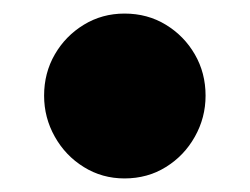

<svg xmlns="http://www.w3.org/2000/svg" viewBox="-20 -398 368 283"><path d="M163.5 -135Q130.5 -135 103.5 -151.8Q76.5 -168.5 60.8 -196.5Q45 -224.5 45 -257Q45 -290.5 60.8 -317.8Q76.5 -345 103.5 -361.5Q130.5 -378 163.5 -378Q197.5 -378 224.5 -361.5Q251.5 -345 267.2 -317.8Q283 -290.5 283 -257Q283 -224.5 267.2 -196.5Q251.5 -168.5 224.5 -151.8Q197.5 -135 163.5 -135Z"/></svg>

Font: Fraunces 9pt S000 Black
Style: Regular
Weight: 900
Version: Version 1.000; ttfautohint (v1.8.3)